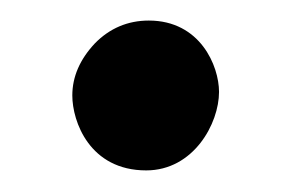

<svg xmlns="http://www.w3.org/2000/svg" viewBox="-20 -134 279 184"><path d="M49.3 -42.5C49.3 -17.6 65.9 29.3 120.1 29.3C165.5 29.3 189.9 -15.6 189.9 -45.9C189.9 -70.8 171.9 -114.3 122.6 -114.3C102.5 -114.3 85 -106.9 70.8 -92.3C56.6 -77.1 49.3 -60.5 49.3 -42.5Z"/></svg>

Font: Mikhak SemiBold
Style: Regular
Weight: 600
Designer: Amin Abedi
Version: Version 3.2